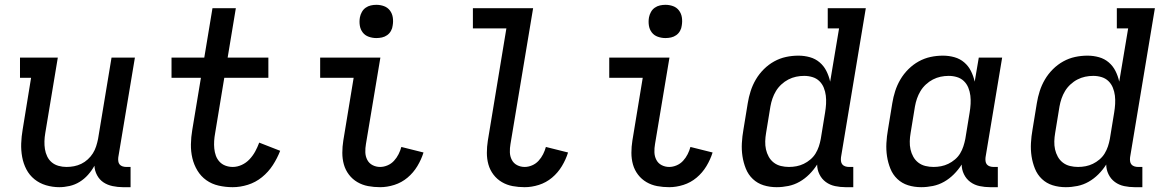

<svg xmlns="http://www.w3.org/2000/svg" viewBox="-20 -769 4840 797"><path d="M226 8Q198 8 171 0Q144 -8 123 -25Q102 -42 89.5 -66Q77 -90 72 -117.5Q67 -145 68 -173.5Q69 -202 74 -231L109 -446H63V-530H220L168 -217Q165 -200 164.5 -183Q164 -166 166.5 -150Q169 -134 176 -119.5Q183 -105 195 -95Q207 -85 223 -80.5Q239 -76 256 -76Q272 -76 287.5 -79Q303 -82 317.5 -89Q332 -96 344.5 -107.5Q357 -119 365.5 -132.5Q374 -146 379 -161.5Q384 -177 387 -192L443 -530H540L471 -116Q470 -108 471 -100Q472 -92 476.5 -86.5Q481 -81 488.5 -78.5Q496 -76 504 -76H522V8H490Q469 8 447.5 3.5Q426 -1 409.5 -12Q393 -23 383 -41.5Q373 -60 372 -81Q361 -61 345.5 -43.5Q330 -26 310.5 -14Q291 -2 269 3Q247 8 226 8Z M946 8Q916 8 887.5 1.5Q859 -5 836.5 -21Q814 -37 799.5 -61Q785 -85 778.5 -112.5Q772 -140 772.5 -170Q773 -200 778 -229L814 -446H692V-530H828L862 -735H959L925 -530H1094V-446H911L873 -216Q870 -200 869 -184Q868 -168 869.5 -152.5Q871 -137 876 -123Q881 -109 891 -98Q901 -87 915.5 -81.5Q930 -76 946 -76Q965 -76 983.5 -84.5Q1002 -93 1016 -108Q1030 -123 1039.5 -140.5Q1049 -158 1056 -177L1143 -143Q1131 -112 1112.5 -83.5Q1094 -55 1067.5 -33.5Q1041 -12 1009 -2Q977 8 946 8Z M1558 8Q1532 8 1508 3.5Q1484 -1 1463.5 -13Q1443 -25 1428.5 -44Q1414 -63 1407.5 -86Q1401 -109 1401 -134.5Q1401 -160 1405 -185L1448 -446H1309V-530H1559L1499 -171Q1496 -154 1496.5 -137Q1497 -120 1504.5 -105.5Q1512 -91 1526.5 -83.5Q1541 -76 1558 -76Q1573 -76 1588.5 -82.5Q1604 -89 1615.5 -101.5Q1627 -114 1634.5 -129Q1642 -144 1646 -159L1738 -136Q1729 -107 1712.5 -79.5Q1696 -52 1671.5 -31.5Q1647 -11 1617 -1.5Q1587 8 1558 8ZM1542 -611Q1526 -611 1510.5 -616.5Q1495 -622 1485.5 -634.5Q1476 -647 1473.5 -663.5Q1471 -680 1474 -697Q1476 -708 1482 -719Q1488 -730 1498 -737Q1508 -744 1519.5 -746.5Q1531 -749 1542 -749Q1559 -749 1574 -743.5Q1589 -738 1598.5 -725.5Q1608 -713 1610.5 -696.5Q1613 -680 1610 -663Q1609 -652 1603 -641Q1597 -630 1587 -623Q1577 -616 1565.5 -613.5Q1554 -611 1542 -611Z M2158 8Q2132 8 2108 3.5Q2084 -1 2063.5 -13Q2043 -25 2028.5 -44Q2014 -63 2007.5 -86Q2001 -109 2001 -134.5Q2001 -160 2005 -185L2082 -651H1943V-735H2193L2099 -171Q2096 -154 2096.5 -137Q2097 -120 2104.5 -105.5Q2112 -91 2126.5 -83.5Q2141 -76 2158 -76Q2173 -76 2188.5 -82.5Q2204 -89 2215.5 -101.5Q2227 -114 2234.5 -129Q2242 -144 2246 -159L2338 -136Q2329 -107 2312.5 -79.5Q2296 -52 2271.5 -31.5Q2247 -11 2217 -1.5Q2187 8 2158 8Z M2758 8Q2732 8 2708 3.5Q2684 -1 2663.5 -13Q2643 -25 2628.5 -44Q2614 -63 2607.5 -86Q2601 -109 2601 -134.5Q2601 -160 2605 -185L2648 -446H2509V-530H2759L2699 -171Q2696 -154 2696.5 -137Q2697 -120 2704.5 -105.5Q2712 -91 2726.5 -83.5Q2741 -76 2758 -76Q2773 -76 2788.5 -82.5Q2804 -89 2815.5 -101.5Q2827 -114 2834.5 -129Q2842 -144 2846 -159L2938 -136Q2929 -107 2912.5 -79.5Q2896 -52 2871.5 -31.5Q2847 -11 2817 -1.5Q2787 8 2758 8ZM2742 -611Q2726 -611 2710.5 -616.5Q2695 -622 2685.5 -634.5Q2676 -647 2673.5 -663.5Q2671 -680 2674 -697Q2676 -708 2682 -719Q2688 -730 2698 -737Q2708 -744 2719.5 -746.5Q2731 -749 2742 -749Q2759 -749 2774 -743.5Q2789 -738 2798.5 -725.5Q2808 -713 2810.5 -696.5Q2813 -680 2810 -663Q2809 -652 2803 -641Q2797 -630 2787 -623Q2777 -616 2765.5 -613.5Q2754 -611 2742 -611Z M3204 8Q3175 8 3149.5 0Q3124 -8 3105 -26Q3086 -44 3076 -69Q3066 -94 3062 -120.5Q3058 -147 3059.5 -175Q3061 -203 3066 -231L3084 -341Q3088 -366 3096 -391Q3104 -416 3117.5 -439Q3131 -462 3150.5 -481.5Q3170 -501 3193.5 -514Q3217 -527 3242.5 -532.5Q3268 -538 3294 -538Q3319 -538 3342 -531.5Q3365 -525 3382.5 -510Q3400 -495 3410.5 -474Q3421 -453 3426 -430L3463 -651H3416V-735H3574L3471 -116Q3470 -108 3471 -100Q3472 -92 3476.5 -86.5Q3481 -81 3488.5 -78.5Q3496 -76 3504 -76H3522V8H3490Q3468 8 3446.5 3.5Q3425 -1 3408 -13.5Q3391 -26 3381.5 -45.5Q3372 -65 3372 -86Q3358 -64 3339.5 -45.5Q3321 -27 3299 -14.5Q3277 -2 3252.5 3Q3228 8 3204 8ZM3255 -76Q3271 -76 3286.5 -79Q3302 -82 3316.5 -89Q3331 -96 3344 -107Q3357 -118 3365.5 -132Q3374 -146 3379 -161Q3384 -176 3387 -192L3405 -302Q3408 -320 3409 -337.5Q3410 -355 3408 -372Q3406 -389 3399.5 -405Q3393 -421 3381 -432.5Q3369 -444 3352.5 -449Q3336 -454 3318 -454Q3301 -454 3284.5 -450.5Q3268 -447 3252.5 -439Q3237 -431 3223.5 -418.5Q3210 -406 3201 -391Q3192 -376 3186.5 -360Q3181 -344 3178 -327L3160 -217Q3157 -200 3156.5 -182.5Q3156 -165 3159.5 -149Q3163 -133 3171 -118.5Q3179 -104 3192 -94Q3205 -84 3221.5 -80Q3238 -76 3255 -76Q3255 -76 3255 -76Q3255 -76 3255 -76Z M3804 8Q3775 8 3749.5 0Q3724 -8 3705 -26Q3686 -44 3676 -69Q3666 -94 3662 -120.5Q3658 -147 3659.5 -175Q3661 -203 3666 -231L3684 -341Q3688 -366 3696 -391Q3704 -416 3717.5 -439Q3731 -462 3750.5 -481.5Q3770 -501 3793.5 -514Q3817 -527 3842.5 -532.5Q3868 -538 3894 -538Q3919 -538 3942 -531.5Q3965 -525 3982.5 -510Q4000 -495 4010.5 -474Q4021 -453 4026 -430L4043 -530H4140L4071 -116Q4070 -108 4071 -100Q4072 -92 4076.5 -86.5Q4081 -81 4088.5 -78.5Q4096 -76 4104 -76H4122V8H4090Q4068 8 4046.5 3.5Q4025 -1 4008 -13.5Q3991 -26 3981.5 -45.5Q3972 -65 3972 -86Q3958 -64 3939.5 -45.5Q3921 -27 3899 -14.5Q3877 -2 3852.5 3Q3828 8 3804 8ZM3855 -76Q3871 -76 3886.5 -79Q3902 -82 3916.5 -89Q3931 -96 3944 -107Q3957 -118 3965.5 -132Q3974 -146 3979 -161.5Q3984 -177 3987 -192L4005 -302Q4008 -320 4009 -337.5Q4010 -355 4008 -372Q4006 -389 3999.5 -405Q3993 -421 3981 -432.5Q3969 -444 3952.5 -449Q3936 -454 3918 -454Q3901 -454 3884.5 -450.5Q3868 -447 3852.5 -439Q3837 -431 3823.5 -418.5Q3810 -406 3801 -391Q3792 -376 3786.5 -360Q3781 -344 3778 -327L3760 -217Q3757 -200 3756.5 -182.5Q3756 -165 3759.5 -149Q3763 -133 3771 -118.5Q3779 -104 3792 -94Q3805 -84 3821.5 -80Q3838 -76 3855 -76Z M4404 8Q4375 8 4349.5 0Q4324 -8 4305 -26Q4286 -44 4276 -69Q4266 -94 4262 -120.5Q4258 -147 4259.5 -175Q4261 -203 4266 -231L4284 -341Q4288 -366 4296 -391Q4304 -416 4317.5 -439Q4331 -462 4350.5 -481.5Q4370 -501 4393.5 -514Q4417 -527 4442.5 -532.5Q4468 -538 4494 -538Q4519 -538 4542 -531.5Q4565 -525 4582.5 -510Q4600 -495 4610.5 -474Q4621 -453 4626 -430L4663 -651H4616V-735H4774L4671 -116Q4670 -108 4671 -100Q4672 -92 4676.5 -86.5Q4681 -81 4688.5 -78.5Q4696 -76 4704 -76H4722V8H4690Q4668 8 4646.5 3.5Q4625 -1 4608 -13.5Q4591 -26 4581.5 -45.5Q4572 -65 4572 -86Q4558 -64 4539.5 -45.5Q4521 -27 4499 -14.5Q4477 -2 4452.5 3Q4428 8 4404 8ZM4455 -76Q4471 -76 4486.5 -79Q4502 -82 4516.5 -89Q4531 -96 4544 -107Q4557 -118 4565.5 -132Q4574 -146 4579 -161Q4584 -176 4587 -192L4605 -302Q4608 -320 4609 -337.5Q4610 -355 4608 -372Q4606 -389 4599.5 -405Q4593 -421 4581 -432.5Q4569 -444 4552.5 -449Q4536 -454 4518 -454Q4501 -454 4484.5 -450.5Q4468 -447 4452.5 -439Q4437 -431 4423.5 -418.5Q4410 -406 4401 -391Q4392 -376 4386.5 -360Q4381 -344 4378 -327L4360 -217Q4357 -200 4356.5 -182.5Q4356 -165 4359.5 -149Q4363 -133 4371 -118.5Q4379 -104 4392 -94Q4405 -84 4421.5 -80Q4438 -76 4455 -76Q4455 -76 4455 -76Q4455 -76 4455 -76Z"/></svg>

Font: Iosevka Slab Medium Extended
Style: Italic
Weight: 500
Width: 7
Italic angle: -9°
Monospace: yes
Designer: Belleve Invis
Foundry: Belleve Invis
Version: Version 11.1.0; ttfautohint (v1.8.3)